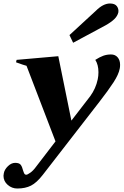

<svg xmlns="http://www.w3.org/2000/svg" viewBox="-28 -829 708 1100"><path d="M391 -584 370 -628 521 -767Q563 -809 602 -809Q630 -809 641.5 -793.5Q653 -778 650 -758Q645 -737 627 -719.5Q609 -702 577 -684ZM660 -458Q660 -444 658 -436Q652 -403 622.5 -357.5Q593 -312 541 -245L217 173Q182 218 149.5 234.5Q117 251 71 251Q40 251 16 230Q-8 209 -8 178Q-8 173 -6 163Q-2 142 17.5 123Q37 104 59 104Q82 104 90.5 115Q99 126 104 147Q108 160 111.5 166Q115 172 123 172Q129 172 145.5 160.5Q162 149 178 127L290 -19L124 -452Q108 -456 64 -472L67 -486L306 -507L381 -138L489 -278Q521 -322 532 -375Q536 -394 536 -415Q536 -458 518 -486Q543 -502 563.5 -509.5Q584 -517 608 -517Q632 -517 646 -500.5Q660 -484 660 -458Z"/></svg>

Font: Trirong Black
Style: Italic
Weight: 900
Italic angle: -12°
Designer: Katatrad Team
Foundry: CadsonDemak
Version: Version 1.001